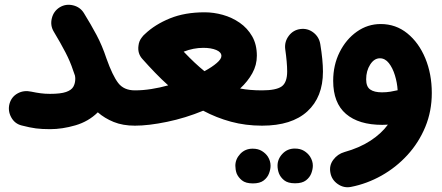

<svg xmlns="http://www.w3.org/2000/svg" viewBox="-20 -476 1858 807"><path d="M20 -40Q28.3 -69.3 54.2 -83.5Q80.1 -97.7 111.3 -90.8Q132.3 -86.4 150.6 -84Q168.9 -81.5 190.4 -81.5Q234.9 -81.5 257.6 -89.4Q280.3 -97.2 288.3 -111.6Q296.4 -126 296.4 -145Q296.4 -151.9 294.9 -158.7Q291 -168.9 287.1 -180.7Q275.4 -216.8 255.1 -255.9Q234.9 -294.9 206.1 -342.8Q190.4 -368.7 197.8 -398.9Q205.1 -429.2 231 -445.3Q256.8 -460.9 287.1 -453.6Q317.4 -446.3 333 -420.4Q362.3 -373 385.7 -329.1Q409.2 -285.2 427.7 -229.5Q453.1 -158.2 476.8 -127.2Q500.5 -96.2 546.9 -96.2H547.4Q578.1 -96.2 599.6 -74.5Q621.1 -52.7 621.1 -22Q621.1 8.3 599.6 30.3Q578.1 52.2 547.4 52.2H546.9Q496.1 52.2 457.8 36.6Q419.4 21 391.1 -3.9Q352.1 34.7 296.9 50.8Q241.7 66.9 190.4 66.9Q156.2 66.9 131.3 63.7Q106.4 60.5 70.8 51.3Q41.5 43.9 26.9 16.6Q12.2 -10.7 20 -40Z M473.1 -22Q473.1 -52.7 495.1 -74.5Q517.1 -96.2 547.4 -96.2Q580.6 -96.2 616.2 -101.8Q651.9 -107.4 687 -117.2Q659.2 -142.1 632.1 -170.2Q605 -198.2 578.1 -228.5Q557.6 -251.5 562 -283.7Q564 -303.7 576.2 -318.8Q582 -327.1 589.8 -333.5Q631.3 -373 694.1 -398.7Q756.8 -424.3 840.3 -424.3Q877.9 -424.3 916.5 -413.6Q955.1 -402.8 987.5 -380.4Q1020 -357.9 1039.8 -323.5Q1059.6 -289.1 1059.6 -241.7Q1059.6 -202.6 1040.5 -168.2Q1021.5 -133.8 989.3 -104Q1029.3 -96.2 1081.1 -96.2H1081.5Q1112.3 -96.2 1133.8 -74.5Q1155.3 -52.7 1155.3 -22Q1155.3 8.3 1133.8 30.3Q1112.3 52.2 1081.5 52.2H1081.1Q1012.2 52.2 950.9 35.6Q889.6 19 834 -10.7Q759.8 20 682.1 36.1Q604.5 52.2 547.4 52.2Q517.1 52.2 495.1 30.3Q473.1 8.3 473.1 -22ZM834.5 -274.9Q793 -274.9 752 -258.8Q800.3 -208 839.4 -176.8Q871.6 -194.3 891.1 -211.2Q910.6 -228 910.6 -240.7Q910.6 -256.8 888.9 -265.9Q867.2 -274.9 834.5 -274.9Z M1007.3 -22Q1007.3 -52.7 1029.3 -74.5Q1051.3 -96.2 1081.5 -96.2Q1140.1 -96.2 1163.6 -112.5Q1187 -128.9 1187 -175.8Q1187 -212.4 1178.7 -270.5Q1175.3 -300.8 1193.8 -325.4Q1212.4 -350.1 1242.7 -354Q1272.9 -357.9 1297.1 -339.4Q1321.3 -320.8 1326.2 -290.5Q1337.4 -222.7 1337.4 -174.8Q1337.4 -67.9 1271.7 -7.8Q1206.1 52.2 1081.5 52.2Q1051.3 52.2 1029.3 30.3Q1007.3 8.3 1007.3 -22ZM1146.5 220.2Q1146.5 192.4 1167.2 170.4Q1188 148.4 1219.2 148.4Q1242.2 148.4 1258.1 158.2Q1273.9 168 1283.2 182.1Q1294.9 200.7 1294.9 220.2Q1294.9 234.9 1288.6 252.2Q1282.2 269.5 1266.1 282Q1250 294.4 1220.2 294.4Q1189.9 294.4 1174.3 281.7Q1158.7 269 1152.3 252.4Q1146.5 236.3 1146.5 220.2ZM969.2 220.7Q969.2 192.9 989.7 170.9Q1010.3 148.9 1042 148.9Q1064.9 148.9 1080.8 158.7Q1096.7 168.5 1106 182.6Q1117.2 200.7 1117.2 220.7Q1117.2 235.4 1110.8 252.7Q1104.5 270 1088.4 282.5Q1072.3 294.9 1043 294.9Q1012.7 294.9 997.1 282.2Q981.4 269.5 974.6 252.9Q971.7 244.6 970.5 236.3Q969.2 228 969.2 220.7Z M1580.1 -375Q1643.6 -375 1691.9 -335.9Q1740.2 -296.9 1767.6 -231Q1794.9 -165 1794.9 -85Q1794.9 -8.8 1767.6 57.4Q1740.2 123.5 1692.6 175.5Q1645 227.5 1583.7 262Q1522.5 296.4 1455.1 309.6Q1425.3 315.4 1399.7 297.6Q1374 279.8 1368.7 250Q1362.8 219.7 1380.9 195.6Q1398.9 171.4 1427.7 163.1Q1490.7 145.5 1536.6 115.7Q1582.5 85.9 1610.4 47.9Q1598.1 48.8 1586.9 48.8Q1487.8 48.8 1434.1 2.7Q1380.4 -43.5 1380.4 -136.2Q1380.4 -202.6 1407.5 -256.8Q1434.6 -311 1480 -343Q1525.4 -375 1580.1 -375ZM1519 -142.6Q1519 -111.8 1535.9 -99.9Q1552.7 -87.9 1585.4 -87.9Q1604 -87.9 1620.6 -90.6Q1637.2 -93.3 1651.4 -96.7Q1649.4 -128.4 1639.9 -159.4Q1630.4 -190.4 1614.5 -210.7Q1598.6 -231 1576.7 -231Q1552.7 -231 1535.9 -204.6Q1519 -178.2 1519 -142.6Z"/></svg>

Font: Mikhak-DS1-FD ExtraBold
Style: Regular
Weight: 800
Designer: Amin Abedi
Version: Version 3.2